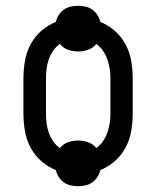

<svg xmlns="http://www.w3.org/2000/svg" viewBox="-20 -592 540 664"><path d="M250 52Q237 52 224 49Q211 46 200.5 38.5Q190 31 183 20Q176 9 173 -4Q145 -15 122 -35.5Q99 -56 85 -83Q71 -110 66 -140Q61 -170 61 -200V-320Q61 -350 66 -380Q71 -410 85 -437Q99 -464 122 -484.5Q145 -505 173 -516Q176 -529 183 -540Q190 -551 200.5 -558.5Q211 -566 224 -569Q237 -572 250 -572Q263 -572 276 -569Q289 -566 299.5 -558.5Q310 -551 317 -540Q324 -529 327 -516Q355 -505 378 -484.5Q401 -464 415 -437Q429 -410 434 -380Q439 -350 439 -320V-200Q439 -170 434 -140Q429 -110 415 -83Q401 -56 378 -35.5Q355 -15 327 -4Q324 9 317 20Q310 31 299.5 38.5Q289 46 276 49Q263 52 250 52ZM313 -80Q327 -90 336.5 -104Q346 -118 351.5 -134Q357 -150 359.5 -166.5Q362 -183 362 -200V-320Q362 -337 359.5 -353.5Q357 -370 351.5 -386Q346 -402 336.5 -416Q327 -430 313 -440Q302 -426 285 -420Q268 -414 250 -414Q232 -414 215 -420Q198 -426 187 -440Q173 -430 163.5 -416Q154 -402 148.5 -386Q143 -370 141 -353.5Q139 -337 139 -320V-200Q139 -183 141 -166.5Q143 -150 148.5 -134Q154 -118 163.5 -104Q173 -90 187 -80Q198 -94 215 -100Q232 -106 250 -106Q268 -106 285 -100Q302 -94 313 -80Z"/></svg>

Font: Iosevka Gothic
Style: Regular
Weight: 400
Monospace: yes
Designer: Belleve Invis
Foundry: Belleve Invis
Version: Version 15.5.1; ttfautohint (v1.8.4)